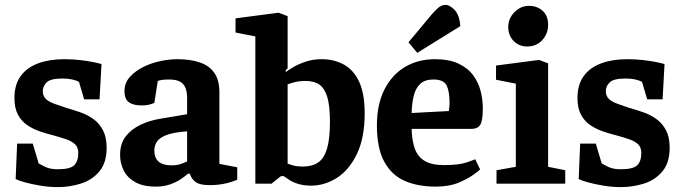

<svg xmlns="http://www.w3.org/2000/svg" viewBox="-20 -751 2792 785"><path d="M217 14Q181 14 145 8Q109 2 82 -5.5Q55 -13 44 -19L50 -164H114L138 -83Q146 -78 165.5 -68.5Q185 -59 216 -59Q267 -59 283.5 -75.5Q300 -92 300 -126Q300 -149 286.5 -161.5Q273 -174 249.5 -182Q226 -190 200 -197Q172 -204 144 -213.5Q116 -223 92 -239Q68 -255 53.5 -282Q39 -309 39 -350Q39 -405 64.5 -440Q90 -475 136 -492Q182 -509 243 -509Q275 -509 306.5 -505.5Q338 -502 362 -497Q386 -492 395 -489L387 -345H324L303 -416Q291 -423 273.5 -426.5Q256 -430 236 -430Q187 -430 171 -414.5Q155 -399 155 -378Q155 -358 168 -346Q181 -334 203 -326.5Q225 -319 251 -310Q279 -302 308 -292Q337 -282 361.5 -264.5Q386 -247 401 -218.5Q416 -190 416 -147Q416 -86 386.5 -50.5Q357 -15 311 -0.5Q265 14 217 14Z M617 12Q565 12 532.5 -6.5Q500 -25 485.5 -54.5Q471 -84 471 -118Q471 -164 494 -193.5Q517 -223 555 -241Q593 -259 638 -266L745 -284V-350Q745 -371 739.5 -388.5Q734 -406 718 -416Q702 -426 671 -426Q651 -426 640.5 -424Q630 -422 625 -420L611 -330Q609 -329 594.5 -324.5Q580 -320 558 -320Q526 -320 507.5 -332.5Q489 -345 489 -379Q489 -412 511 -436.5Q533 -461 566.5 -477.5Q600 -494 637 -501.5Q674 -509 704 -509Q758 -509 796.5 -496Q835 -483 856 -453.5Q877 -424 877 -373V-81L950 -67V-16Q947 -15 931 -9Q915 -3 890.5 1.5Q866 6 839 6Q797 6 780 -6.5Q763 -19 756 -41H749Q740 -33 721.5 -20Q703 -7 676.5 2.5Q650 12 617 12ZM681 -75Q703 -75 719 -80.5Q735 -86 745 -91V-214Q688 -210 659.5 -198.5Q631 -187 621 -171Q611 -155 611 -136Q611 -75 681 -75Z M1252 8Q1222 8 1199.5 1Q1177 -6 1162.5 -15.5Q1148 -25 1140 -31H1129L1090 0H1024V-602L943 -618V-676L1119 -699L1156 -685V-472L1147 -462L1149 -457Q1157 -463 1177.5 -475.5Q1198 -488 1228.5 -498.5Q1259 -509 1296 -509Q1345 -509 1385 -487.5Q1425 -466 1448 -417.5Q1471 -369 1471 -288Q1471 -187 1439 -121Q1407 -55 1357 -23.5Q1307 8 1252 8ZM1218 -70Q1256 -70 1280.5 -86.5Q1305 -103 1317 -143Q1329 -183 1329 -253Q1329 -317 1318.5 -353Q1308 -389 1286.5 -404.5Q1265 -420 1230 -420Q1204 -420 1184.5 -415Q1165 -410 1156 -406V-82Q1166 -78 1181 -74Q1196 -70 1218 -70Z M1762 12Q1688 12 1634.5 -11.5Q1581 -35 1551 -90Q1521 -145 1521 -238Q1521 -324 1551.5 -384.5Q1582 -445 1635.5 -477Q1689 -509 1758 -509Q1817 -509 1855.5 -490.5Q1894 -472 1915.5 -442Q1937 -412 1945.5 -377Q1954 -342 1954 -308Q1954 -256 1943 -240Q1932 -224 1908 -224H1663Q1664 -177 1676 -143.5Q1688 -110 1716.5 -93Q1745 -76 1795 -76Q1856 -76 1888 -87Q1920 -98 1923 -100L1943 -58Q1939 -54 1916 -37Q1893 -20 1854.5 -4Q1816 12 1762 12ZM1663 -289 1815 -297Q1818 -315 1818 -330Q1818 -379 1805.5 -402.5Q1793 -426 1752 -426Q1717 -426 1698 -408Q1679 -390 1671.5 -359Q1664 -328 1663 -289ZM1686 -535 1650 -578 1746 -693Q1758 -707 1771 -718.5Q1784 -730 1800 -731Q1818 -732 1838.5 -710.5Q1859 -689 1862 -644Z M2010 0V-55L2089 -69V-409L2008 -425V-483L2184 -506L2221 -492V-69L2291 -55V0ZM2135 -561Q2102 -561 2080 -583.5Q2058 -606 2058 -641Q2058 -675 2083 -701Q2108 -727 2143 -727Q2176 -727 2198.5 -707Q2221 -687 2221 -649Q2221 -614 2197.5 -587.5Q2174 -561 2135 -561Z M2519 14Q2483 14 2447 8Q2411 2 2384 -5.5Q2357 -13 2346 -19L2352 -164H2416L2440 -83Q2448 -78 2467.5 -68.5Q2487 -59 2518 -59Q2569 -59 2585.5 -75.5Q2602 -92 2602 -126Q2602 -149 2588.5 -161.5Q2575 -174 2551.5 -182Q2528 -190 2502 -197Q2474 -204 2446 -213.5Q2418 -223 2394 -239Q2370 -255 2355.5 -282Q2341 -309 2341 -350Q2341 -405 2366.5 -440Q2392 -475 2438 -492Q2484 -509 2545 -509Q2577 -509 2608.5 -505.5Q2640 -502 2664 -497Q2688 -492 2697 -489L2689 -345H2626L2605 -416Q2593 -423 2575.5 -426.5Q2558 -430 2538 -430Q2489 -430 2473 -414.5Q2457 -399 2457 -378Q2457 -358 2470 -346Q2483 -334 2505 -326.5Q2527 -319 2553 -310Q2581 -302 2610 -292Q2639 -282 2663.5 -264.5Q2688 -247 2703 -218.5Q2718 -190 2718 -147Q2718 -86 2688.5 -50.5Q2659 -15 2613 -0.5Q2567 14 2519 14Z"/></svg>

Font: Faustina Light
Style: Bold
Weight: 700
Version: Version 1.200